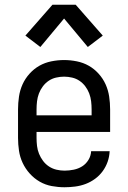

<svg xmlns="http://www.w3.org/2000/svg" viewBox="-20 -781 540 809"><path d="M252 8Q225 8 198 3Q171 -2 147.5 -15.5Q124 -29 105.5 -49.5Q87 -70 75.5 -94.5Q64 -119 60 -146Q56 -173 56 -200V-320Q56 -347 60 -374Q64 -401 75 -425.5Q86 -450 104.5 -470.5Q123 -491 146 -504Q169 -517 196 -522.5Q223 -528 250 -528Q277 -528 304 -522.5Q331 -517 354 -504Q377 -491 395.5 -470.5Q414 -450 425 -425.5Q436 -401 440 -374Q444 -347 444 -320V-225H134V-200Q134 -183 136 -166Q138 -149 144.5 -133Q151 -117 161.5 -103Q172 -89 186.5 -79.5Q201 -70 218 -66Q235 -62 252 -62Q271 -62 290.5 -66Q310 -70 326 -80Q342 -90 352.5 -107Q363 -124 364 -144H442Q441 -121 433.5 -99.5Q426 -78 412.5 -59.5Q399 -41 380.5 -27.5Q362 -14 341 -6Q320 2 297 5Q274 8 252 8ZM366 -295V-320Q366 -337 364 -354Q362 -371 356 -387Q350 -403 339.5 -417Q329 -431 315 -440.5Q301 -450 284 -454Q267 -458 250 -458Q233 -458 216 -454Q199 -450 185 -440.5Q171 -431 160.5 -417Q150 -403 144 -387Q138 -371 136 -354Q134 -337 134 -320V-295ZM150 -583 87 -631 201 -761H299L413 -631L350 -583L250 -703Z"/></svg>

Font: Iosevka www.saffi
Style: Regular
Weight: 400
Monospace: yes
Designer: Belleve Invis
Foundry: Belleve Invis
Version: Version 22.0.2; ttfautohint (v1.8.3)